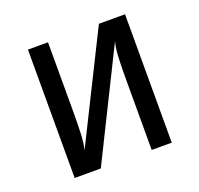

<svg xmlns="http://www.w3.org/2000/svg" viewBox="-102 -662 803 773"><g transform="rotate(-20 300.0 -275.0)"><path d="M92 0V-550H178V-254Q178 -211 176.5 -165Q175 -119 167 -90L396 -550H508V0H422V-297Q422 -341 423.5 -387Q425 -433 433 -462L204 0Z"/></g></svg>

Font: JetBrainsMono NFM
Style: Regular
Weight: 400
Monospace: yes
Designer: Philipp Nurullin, Konstantin Bulenkov
Foundry: JetBrains
Version: Version 2.304; ttfautohint (v1.8.4.7-5d5b);Nerd Fonts 3.3.0